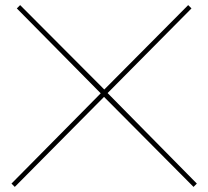

<svg xmlns="http://www.w3.org/2000/svg" viewBox="-20 -726 816 753"><path d="M25 -6 375 -360 46 -693 59 -706 389 -375 718 -706 731 -693 402 -361 752 -6 739 7 388 -346 38 7Z"/></svg>

Font: Georama Extended Thin
Style: Regular
Weight: 100
Width: 7
Designer: Jean-Baptiste Levee
Foundry: Production Type
Version: Version 1.000